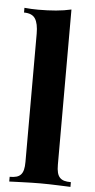

<svg xmlns="http://www.w3.org/2000/svg" viewBox="-55 -817 421 850"><g transform="rotate(5 155.5 -391.5)"><path d="M227.5 -92.8Q227.5 -71.8 231 -58.1Q234.4 -44.4 242.2 -36.1Q250 -27.8 262 -24.4Q273.9 -21 291.5 -21V0Q281.7 -0.5 267.1 -1Q252.4 -1.5 234.6 -2.2Q216.8 -2.9 197.3 -3.4Q177.7 -3.9 158.2 -3.9Q138.7 -3.9 118.4 -3.4Q98.1 -2.9 79.3 -2.2Q60.5 -1.5 45.2 -1Q29.8 -0.5 19.5 0V-21Q37.1 -21 49.3 -24.4Q61.5 -27.8 69.1 -36.1Q76.7 -44.4 80.1 -58.1Q83.5 -71.8 83.5 -92.8V-662.6Q83.5 -707.5 69.6 -729.2Q55.7 -751 19.5 -751V-772Q50.8 -769 81.5 -769Q123.5 -769 159.9 -772.2Q196.3 -775.4 227.5 -782.7Z"/></g></svg>

Font: SVN-Playfair Display
Style: Bold
Weight: 700
Designer: Claus Eggers Sørensen
Foundry: Claus Eggers Sørensen
Version: Version 1.004;PS 001.004;hotconv 1.0.70;makeotf.lib2.5.58329